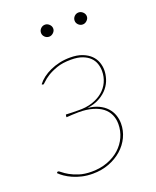

<svg xmlns="http://www.w3.org/2000/svg" viewBox="-128 -744 673 827"><g transform="rotate(-20 208.0 -331.0)"><path d="M9 0ZM78 -431.5Q88.5 -445.5 104.2 -457.5Q120 -469.5 139.8 -478.5Q159.5 -487.5 182.8 -492.8Q206 -498 232 -498Q264.5 -498 287.5 -489Q310.5 -480 325 -465.8Q339.5 -451.5 346 -433.5Q352.5 -415.5 352.5 -397Q352.5 -378 346.2 -357.5Q340 -337 325.5 -318.8Q311 -300.5 287.2 -286.8Q263.5 -273 229 -268Q258 -265 279 -255Q300 -245 314 -229.8Q328 -214.5 334.8 -195.5Q341.5 -176.5 341.5 -156Q341.5 -123.5 327.5 -94Q313.5 -64.5 288.2 -42.2Q263 -20 228.8 -7Q194.5 6 154 6Q128 6 105.2 0.8Q82.5 -4.5 64 -12.8Q45.5 -21 31.5 -30.8Q17.5 -40.5 9 -49.5L11 -52Q12.5 -54.5 15.5 -54.5Q19.5 -54.5 29 -46.5Q38.5 -38.5 54.8 -29.2Q71 -20 95.2 -12Q119.5 -4 152.5 -4Q192.5 -4 225.2 -16.2Q258 -28.5 281.2 -49.5Q304.5 -70.5 317.2 -98.5Q330 -126.5 330 -158Q330 -182 321 -201.5Q312 -221 294.2 -234.8Q276.5 -248.5 249.5 -256.2Q222.5 -264 186.5 -264Q172 -264 159.2 -263.2Q146.5 -262.5 130 -261.5Q130 -264.5 130.2 -267.5Q130.5 -270.5 131.5 -273.5Q159 -272 187.5 -272Q223 -271 251.5 -280.2Q280 -289.5 300.2 -306.2Q320.5 -323 331.2 -346.2Q342 -369.5 342 -396.5Q342 -413.5 336.5 -430Q331 -446.5 318.2 -459.2Q305.5 -472 284.5 -480Q263.5 -488 232.5 -488Q193.5 -488 166.8 -478.5Q140 -469 122.5 -457.8Q105 -446.5 96 -437.2Q87 -428 83.5 -428Q82.5 -428 80.5 -429.5L78 -431.5ZM207 -640Q207 -629.5 198.2 -621.2Q189.5 -613 179 -613Q167.5 -613 159.2 -621.2Q151 -629.5 151 -640Q151 -651.5 159.2 -659.8Q167.5 -668 179 -668Q189.5 -668 198.2 -659.8Q207 -651.5 207 -640ZM361 -640Q361 -629.5 352.2 -621.2Q343.5 -613 333 -613Q321.5 -613 313.2 -621.2Q305 -629.5 305 -640Q305 -651.5 313.2 -659.8Q321.5 -668 333 -668Q343.5 -668 352.2 -659.8Q361 -651.5 361 -640Z"/></g></svg>

Font: Lato Hairline
Style: Italic
Weight: 100
Italic angle: -7°
Designer: Lukasz Dziedzic
Foundry: tyPoland Lukasz Dziedzic
Version: Version 2.007; 2014-02-27